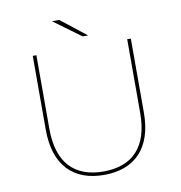

<svg xmlns="http://www.w3.org/2000/svg" viewBox="-93 -952 979 1041"><g transform="rotate(-10 397.0 -432.0)"><path d="M397 3C564 3 667 -95 667 -293V-700H647V-294C647 -107 556 -16 397 -16C238 -16 147 -107 147 -294V-700H127V-293C127 -95 230 3 397 3ZM442 -757 302 -867H262L412 -757Z"/></g></svg>

Font: Montserrat-Alt1 Thin
Style: Regular
Weight: 100
Designer: Differentunic
Foundry: Differentunic
Version: Version 7.222